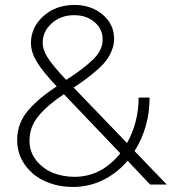

<svg xmlns="http://www.w3.org/2000/svg" viewBox="-20 -739 695 769"><path d="M647.9 0H581.1L491.2 -95.2Q449.2 -45.9 393.1 -18.1Q336.9 9.8 272 9.8Q212.4 9.8 161.9 -12.5Q111.3 -34.7 80.1 -78.4Q48.8 -122.1 48.8 -178.2Q48.8 -213.4 60.8 -244.1Q72.8 -274.9 96.9 -301.5Q121.1 -328.1 145.8 -348.4Q170.4 -368.7 207 -393.1Q149.4 -454.1 126.7 -492.4Q104 -530.8 104 -566.9Q104 -629.9 154.1 -674.6Q204.1 -719.2 277.8 -719.2Q345.7 -719.2 391.4 -680.4Q437 -641.6 437 -583Q437 -559.6 427.7 -536.9Q418.5 -514.2 405.3 -496.6Q392.1 -479 368.4 -458.3Q344.7 -437.5 325.4 -423.3Q306.2 -409.2 274.9 -388.2L488.8 -166Q535.2 -249.5 535.2 -348.1H579.1Q579.1 -230 519 -133.8ZM276.9 -678.2Q223.6 -678.2 187.3 -645.8Q150.9 -613.3 150.9 -567.9Q150.9 -541.5 169.9 -510Q189 -478.5 245.1 -418.9Q283.7 -444.3 305.9 -460.9Q328.1 -477.5 350.1 -498.3Q372.1 -519 381.6 -539.1Q391.1 -559.1 391.1 -581.1Q391.1 -623 358.6 -650.6Q326.2 -678.2 276.9 -678.2ZM277.8 -30.8Q386.2 -30.8 461.9 -125L235.8 -361.8Q169.4 -317.4 133.8 -273.9Q98.1 -230.5 98.1 -175.8Q98.1 -129.9 125.7 -95.9Q153.3 -62 193.1 -46.4Q232.9 -30.8 277.8 -30.8Z"/></svg>

Font: Rawline Light
Style: Regular
Weight: 300
Designer: Matt McInerney, Pablo Impallari, Rodrigo Fuenzalida
Foundry: Matt McInerney, Pablo Impallari, Rodrigo Fuenzalida
Version: Version 4.020;PS 004.020;hotconv 1.0.88;makeotf.lib2.5.64775